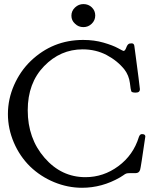

<svg xmlns="http://www.w3.org/2000/svg" viewBox="-20 -891 739 936"><path d="M345.7 -775.4Q328.1 -791 328.1 -814.5Q328.1 -837.9 345.7 -854.5Q363.3 -871.1 386.7 -871.1Q411.1 -871.1 427.7 -855Q444.3 -838.9 444.3 -815.4Q444.3 -792 427.2 -775.4Q410.2 -758.8 386.7 -758.8Q362.3 -758.8 345.7 -775.4ZM115.2 -353.5Q115.2 -215.8 197.3 -121.6Q279.3 -27.3 396.5 -27.3Q484.4 -27.3 557.1 -81.1Q629.9 -134.8 657.2 -223.6Q662.1 -237.3 671.9 -237.3Q688.5 -237.3 688.5 -225.6Q666 -70.3 663.1 -63.5Q658.2 -46.9 640.6 -46.9H639.6H612.3Q600.6 -46.9 595.2 -44.9Q589.8 -43 580.6 -36.1Q571.3 -29.3 565.4 -26.4Q477.5 24.4 379.9 24.4Q310.5 24.4 244.1 -2.9Q177.7 -30.3 127 -79.1Q76.2 -128.9 47.4 -196.3Q18.6 -263.7 18.6 -335Q18.6 -408.2 48.8 -476.6Q79.1 -544.9 129.9 -593.8Q237.3 -696.3 384.8 -696.3H385.7Q439.5 -696.3 484.9 -683.1Q530.3 -669.9 555.2 -656.2Q580.1 -642.6 582 -642.6Q589.8 -642.6 595.7 -659.2Q601.6 -675.8 611.3 -678.7Q613.3 -678.7 617.2 -679.2Q621.1 -679.7 622.1 -679.7Q632.8 -679.7 634.8 -668L641.6 -617.2Q648.4 -565.4 655.3 -512.7Q662.1 -460 662.1 -456.1Q662.1 -439.5 641.6 -439.5Q623 -439.5 620.1 -445.8Q617.2 -452.1 613.3 -486.3Q608.4 -523.4 586.9 -551.8Q552.7 -594.7 500 -622.6Q447.3 -650.4 382.8 -650.4Q274.4 -650.4 194.8 -568.4Q115.2 -486.3 115.2 -353.5Z"/></svg>

Font: Goudy Bookletter 1911
Style: Regular
Weight: 400
Version: Version 2010.07.03